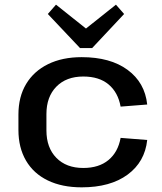

<svg xmlns="http://www.w3.org/2000/svg" viewBox="-20 -794 695 823"><path d="M330 9Q246 9 185 -20.5Q124 -50 91.5 -105.5Q59 -161 59 -237V-303Q59 -379 92 -434Q125 -489 186 -519Q247 -549 330 -549Q453 -549 527 -494.5Q601 -440 611 -346L497 -337Q486 -398 445.5 -432Q405 -466 337 -466Q264 -466 221.5 -422.5Q179 -379 179 -305V-235Q179 -161 221.5 -117.5Q264 -74 337 -74Q404 -74 445 -108Q486 -142 497 -203L611 -194Q601 -100 527 -45.5Q453 9 330 9ZM512 -734 375 -588H323L185 -734L220 -774L382 -645H315L477 -774Z"/></svg>

Font: Pathway Extreme 72pt SemiBold
Style: Regular
Weight: 600
Designer: Eduardo Rodriguez Tunni
Foundry: Eduardo Rodriguez Tunni
Version: Version 1.001;gftools[0.9.26]